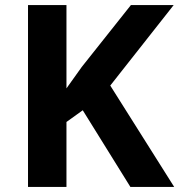

<svg xmlns="http://www.w3.org/2000/svg" viewBox="-20 -827 704 754"><path d="M664 -93 413 -491 662 -807H494L301 -564C281 -536 261 -508 241 -480V-807H90V-93H241V-348L305 -394L492 -93Z"/></svg>

Font: Noto Sans Kannada UI
Style: Bold
Weight: 700
Designer: Jelle Bosma - Monotype Design Team
Foundry: Monotype Imaging Inc.
Version: Version 2.005